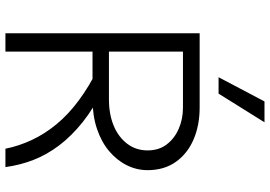

<svg xmlns="http://www.w3.org/2000/svg" viewBox="-160 -810 971 690"><g transform="rotate(90 325.0 -465.5)"><path d="M147 -313V-372H337Q391 -372 432 -389Q473 -406 497 -437.5Q521 -469 521 -511Q521 -551 500 -579Q479 -607 444 -622.5Q409 -638 367 -638H147V-698H367Q431 -698 482 -676Q533 -654 562.5 -612Q592 -570 592 -511Q592 -472 574.5 -436.5Q557 -401 524 -373Q491 -345 443.5 -329Q396 -313 336 -313ZM100 0V-698H166V0ZM515 0Q505 -49 483.5 -95Q462 -141 427 -183.5Q392 -226 341.5 -263.5Q291 -301 223 -335L297 -353Q369 -318 419.5 -277.5Q470 -237 503.5 -192.5Q537 -148 555.5 -100Q574 -52 581 0ZM258 -766 345 -931H420L317 -766Z"/></g></svg>

Font: Azeret Mono Thin ExtraLight
Style: Regular
Weight: 250
Version: Version 1.002